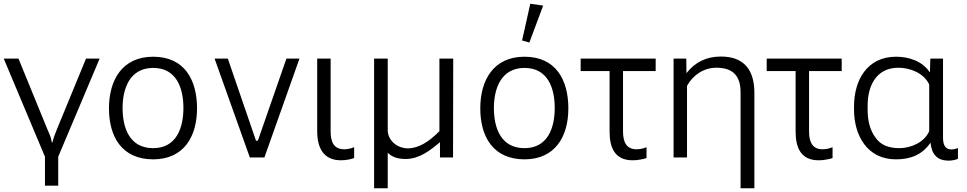

<svg xmlns="http://www.w3.org/2000/svg" viewBox="-22 -844 5180 1029"><path d="M219 151H290V-4L512 -530H439L283 -151C274 -128 265 -106 259 -81H256C254 -88 252 -97 250 -107C247 -116 241 -131 232 -151L77 -530H-2L219 -4Z M799 10C963 10 1034 -112 1034 -263C1034 -416 967 -540 799 -540C633 -540 562 -415 562 -263C562 -109 633 10 799 10ZM799 -50C673 -50 635 -157 635 -265C635 -372 675 -480 799 -480C924 -480 961 -372 961 -265C961 -158 923 -50 799 -50Z M1513 -530 1360 -90H1350L1199 -530H1128L1317 0H1395L1583 -530Z M1805 15C1834 15 1861 9 1876 3V-55C1858 -48 1841 -44 1823 -44C1763 -44 1750 -89 1750 -141V-530H1678V-141C1678 -55 1709 15 1805 15Z M2164 -49C2104 -49 2056 -94 2056 -146V-530H1983V165H2056V-25C2082 0 2113 8 2153 8C2225 8 2284 -38 2336 -82V0H2406L2407 -530H2333V-141C2278 -85 2222 -49 2164 -49Z M2789 10C2953 10 3024 -112 3024 -263C3024 -416 2957 -540 2789 -540C2623 -540 2552 -415 2552 -263C2552 -109 2623 10 2789 10ZM2815 -616 2889 -814 2820 -824 2776 -627ZM2789 -50C2663 -50 2625 -157 2625 -265C2625 -372 2665 -480 2789 -480C2914 -480 2951 -372 2951 -265C2951 -158 2913 -50 2789 -50Z M3090 -463H3245V-138C3245 -53 3273 15 3368 15C3383 15 3397 14 3410 11C3424 9 3436 6 3443 3V-55C3425 -48 3409 -44 3389 -44C3330 -44 3317 -91 3317 -141V-463H3492V-530H3090Z M3947 165H4021V-347C4021 -467 3967 -541 3842 -541C3766 -541 3705 -513 3658 -453H3657L3656 -530H3588V0H3660V-384C3692 -442 3750 -481 3817 -481C3906 -481 3947 -438 3947 -349Z M4087 -463H4242V-138C4242 -53 4270 15 4365 15C4380 15 4394 14 4407 11C4421 9 4433 6 4440 3V-55C4422 -48 4406 -44 4386 -44C4327 -44 4314 -91 4314 -141V-463H4489V-530H4087Z M4779 10C4856 10 4919 -13 4964 -78H4965C4969 -47 4977 -24 4992 -9C5007 8 5029 16 5059 17C5079 17 5101 13 5112 7V-51C5102 -46 5088 -43 5078 -43C5038 -43 5032 -76 5032 -109V-530H4964L4962 -458H4960C4920 -517 4849 -540 4780 -540C4625 -540 4555 -414 4555 -273V-257C4555 -118 4626 10 4779 10ZM4798 -50C4739 -50 4696 -68 4670 -107C4642 -144 4628 -194 4628 -255V-279C4628 -385 4675 -481 4793 -481C4856 -481 4930 -452 4958 -391V-141C4932 -81 4860 -50 4798 -50Z"/></svg>

Font: Cheyenne Sans Light
Style: Regular
Weight: 300
Designer: The Public Sans project authors (U.S. Web Design System), Libre Franklin designed by Pablo Impallari and Rodrigo Fuenzal
Foundry: The Cheyenne Sans Project Authors
Version: Version 2.007